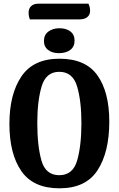

<svg xmlns="http://www.w3.org/2000/svg" viewBox="-20 -998 643 1040"><path d="M572 -339Q572 -174 508.5 -76Q445 22 302 22Q160 22 95.5 -71.5Q31 -165 31 -327Q31 -488 96 -584Q161 -680 302 -680Q444 -680 508 -589.5Q572 -499 572 -339ZM421 -332Q421 -451 397.5 -530Q374 -609 301 -609Q229 -609 205.5 -530Q182 -451 182 -332Q182 -208 204.5 -128.5Q227 -49 301 -49Q375 -49 398 -129Q421 -209 421 -332ZM468 -939Q468 -918 453 -905.5Q438 -893 410 -893H142Q135 -909 135 -930Q135 -952 149 -965Q163 -978 187 -978H459Q468 -960 468 -939ZM384 -778Q384 -745 360.5 -727.5Q337 -710 299 -710Q263 -710 240.5 -727.5Q218 -745 218 -776Q218 -809 242 -827Q266 -845 302 -845Q339 -845 361.5 -827.5Q384 -810 384 -778Z"/></svg>

Font: Sansita Medium
Style: Regular
Weight: 500
Designer: Pablo Cosgaya
Foundry: Omnibus-Type
Version: Version 1.006